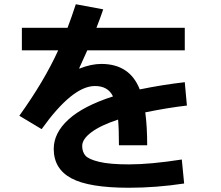

<svg xmlns="http://www.w3.org/2000/svg" viewBox="-20 -834 1040 904"><path d="M836 -83 847 30Q715 50 587 50Q399 50 316 5.5Q233 -39 233 -133Q233 -208 302.5 -271.5Q372 -335 512 -380Q489 -429 427 -429Q321 -429 176 -226L71 -289Q188 -452 254 -597H83V-703H298Q318 -756 337 -814L466 -790Q454 -754 434 -703H850V-597H391Q379 -569 353 -513L354 -511Q409 -533 457 -533Q591 -533 638 -413Q745 -435 850 -447L860 -337Q772 -327 664 -305Q673 -239 673 -150H540Q540 -227 536 -271Q454 -244 410.5 -211.5Q367 -179 367 -147Q367 -119 382 -101.5Q397 -84 447 -72Q497 -60 587 -60Q689 -60 836 -83Z"/></svg>

Font: Mplus 1p Bold
Style: Bold
Weight: 700
Version: Version 1.061